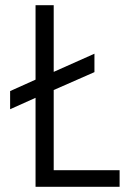

<svg xmlns="http://www.w3.org/2000/svg" viewBox="-20 -720 496 740"><path d="M117 -343V0H441V-64H187V-373L344 -442V-513L187 -443V-700H117V-413L19 -369V-299Z"/></svg>

Font: LilGrotesk
Style: Regular
Weight: 400
Designer: Bastien Sozeau
Foundry: NBR — Bastien Sozeau
Version: Version 2.001